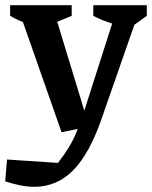

<svg xmlns="http://www.w3.org/2000/svg" viewBox="-50 -515 585 739"><path d="M-30 183 -23 99 173 112Q198 80 215 52Q232 24 244.5 -7Q257 -38 271 -78L401 -485H490L340 -55Q294 77 231.5 140.5Q169 204 82 204Q57 204 28.5 198.5Q0 193 -30 183ZM187 -6 19 -485H154L293 -28ZM114 -408Q82 -414 50 -425.5Q18 -437 -11 -454V-495H226V-454ZM451 -408Q414 -414 378 -425.5Q342 -437 309 -454V-495H515V-454Z"/></svg>

Font: Piazzolla Thin
Style: Bold
Weight: 700
Version: Version 2.005